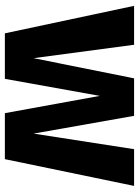

<svg xmlns="http://www.w3.org/2000/svg" viewBox="89 -660 571 789"><g transform="rotate(90 374.5 -265.5)"><path d="M634 0H445L374 -390L304 0H117L4 -531H164L219 -118L302 -531H456L529 -118L593 -531H744Z"/></g></svg>

Font: FiraGOUPP
Style: Bold
Weight: 700
Designer: bBox Type
Foundry: bBox Type GmbH
Version: Version 1.001